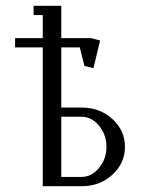

<svg xmlns="http://www.w3.org/2000/svg" viewBox="-20 -644 500 664"><path d="M32.2 -480V-512.2H127.9V-591.8H96.2V-624H191.9V-512.2H294.9L326.2 -503.9L303.2 -408.2L272 -416L255.9 -480H191.9V-272H263.2Q325.2 -272 368.7 -232.4Q412.1 -192.9 412.1 -136.2Q412.1 -79.6 368.7 -39.8Q325.2 0 262.2 0H127.9V-480ZM191.9 -32.2H262.2Q296.9 -32.2 322.5 -63.2Q348.1 -94.2 348.1 -136.2Q348.1 -178.2 322.5 -209.2Q296.9 -240.2 262.2 -240.2H191.9Z"/></svg>

Font: Gawaa
Style: Regular
Weight: 400
Designer: T. Christopher White
Version: Version 1.0